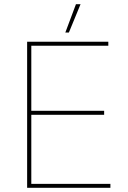

<svg xmlns="http://www.w3.org/2000/svg" viewBox="-20 -900 614 920"><path d="M366 -880H344L293 -744H310ZM110 0H509V-19H130V-350H479V-369H130V-681H499V-700H110Z"/></svg>

Font: Fixel Display Thin
Style: Regular
Weight: 100
Designer: AlfaBravo + MacPaw
Foundry: Kyrylo Tkachov, Marchela Mozhyna, Serhii Makarenko, Maria Weinstein, Zakhar Kryvoshyya
Version: Version 1.211